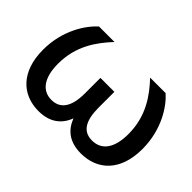

<svg xmlns="http://www.w3.org/2000/svg" viewBox="-99 -744 979 979"><g transform="rotate(45 391.0 -254.5)"><path d="M237.3 7.8C319.8 7.8 367.7 -32.2 390.1 -92.3C412.6 -33.2 458 7.8 543 7.8C661.1 7.8 749.5 -70.3 749.5 -230.5C749.5 -369.6 683.1 -469.7 631.3 -515.6H519.5C581.5 -449.7 645 -363.3 645 -233.9C645 -134.3 606.9 -79.1 536.6 -79.1C470.2 -79.1 441.9 -128.9 441.9 -222.7V-335.4H341.3V-222.7C341.3 -128.9 308.6 -79.1 243.7 -79.1C175.3 -79.1 137.2 -135.3 137.2 -233.9C137.2 -363.3 201.2 -449.7 262.7 -515.6H150.9C99.6 -469.7 32.7 -369.6 32.7 -230.5C32.7 -71.3 121.1 7.8 237.3 7.8Z"/></g></svg>

Font: Inteeer Medium
Style: Regular
Weight: 500
Designer: Rasmus Andersson
Foundry: rsms
Version: Version 4.001;Glyphs 3.4 (3402)